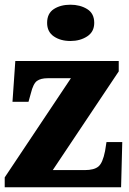

<svg xmlns="http://www.w3.org/2000/svg" viewBox="-20 -795 549 815"><path d="M0 0V-42L281 -463H183Q153 -463 137 -451.5Q121 -440 111 -399L101 -363H33L45 -536H484V-492L204 -73H340Q379 -73 397.5 -88Q416 -103 426 -154L432 -192H499L494 0ZM279 -621Q237 -621 208.5 -640.5Q180 -660 180 -698Q180 -738 208.5 -756.5Q237 -775 279 -775Q320 -775 350 -756.5Q380 -738 380 -698Q380 -660 350 -640.5Q320 -621 279 -621Z"/></svg>

Font: Noto Serif Armenian SemiCondensed Black
Style: Regular
Weight: 900
Width: 4
Designer: Monotype Design Team
Foundry: Monotype Imaging Inc.
Version: Version 2.008; ttfautohint (v1.8.4.7-5d5b)